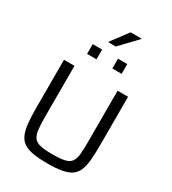

<svg xmlns="http://www.w3.org/2000/svg" viewBox="-255 -1224 1218 1362"><g transform="rotate(30 354.0 -542.5)"><path d="M355 8Q284 8 236.5 -0.5Q189 -9 160 -29Q131 -49 116 -84.5Q101 -120 96 -173Q91 -226 91 -301V-688H177V-267Q177 -204 182 -165Q187 -126 203.5 -104Q220 -82 256 -74Q292 -66 355 -66Q418 -66 453.5 -74Q489 -82 505.5 -104Q522 -126 526 -165Q530 -204 530 -267V-688H616V-301Q616 -226 611.5 -173Q607 -120 592.5 -84.5Q578 -49 549 -29Q520 -9 472.5 -0.5Q425 8 355 8ZM212 -806V-886H289V-806ZM419 -806V-886H495V-806ZM302 -953V-958L403 -1093H491V-1088L362 -953Z"/></g></svg>

Font: Saira Thin
Style: Regular
Weight: 400
Version: Version 1.101